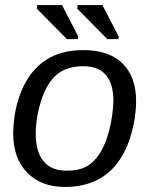

<svg xmlns="http://www.w3.org/2000/svg" viewBox="-20 -738 596 768"><path d="M524.4 -333.5Q524.4 -270 504.9 -201.4Q485.4 -132.8 449 -85.2Q412.6 -37.6 359.9 -13.9Q307.1 9.8 239.7 9.8Q144 9.8 88.4 -47.9Q32.7 -105.5 32.7 -204.6Q34.7 -304.2 68.8 -381.3Q103 -458.5 163.6 -498Q224.1 -537.6 313.5 -537.6Q416 -537.6 470.2 -484.1Q524.4 -430.7 524.4 -333.5ZM433.6 -333.5Q433.6 -473.1 312.5 -473.1Q246.6 -473.1 206.8 -439.2Q167 -405.3 145 -336.4Q123 -267.6 123 -203.1Q123 -130.9 154.3 -93Q185.5 -55.2 245.1 -55.2Q295.4 -55.2 325.9 -72Q356.4 -88.9 379.4 -124.8Q402.3 -160.6 416.7 -216.3Q431.2 -272 433.6 -333.5ZM247.6 -581.5 127 -703.6 128.9 -717.8H228L293.5 -591.3L291.5 -581.5ZM409.2 -581.5 288.6 -703.6 290.5 -717.8H389.6L455.1 -591.3L453.1 -581.5Z"/></svg>

Font: Liberation Sans
Style: Italic
Weight: 400
Italic angle: -12°
Designer: Steve Matteson
Foundry: Ascender Corporation
Version: Version 2.1.5